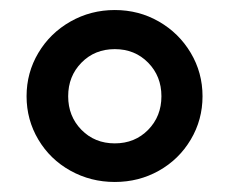

<svg xmlns="http://www.w3.org/2000/svg" viewBox="-20 -729 458 383"><path d="M33 -537Q33 -584 56.5 -623.5Q80 -663 120.5 -686Q161 -709 209 -709Q257 -709 297 -686Q337 -663 360.5 -623.5Q384 -584 384 -537Q384 -490 360.5 -450.5Q337 -411 297 -388.5Q257 -366 209 -366Q161 -366 120.5 -388.5Q80 -411 56.5 -450.5Q33 -490 33 -537ZM302 -537Q302 -577 275.5 -604Q249 -631 209 -631Q169 -631 142.5 -604Q116 -577 116 -537Q116 -497 142.5 -470Q169 -443 209 -443Q249 -443 275.5 -470Q302 -497 302 -537Z"/></svg>

Font: Montserrat GRBold
Style: Regular
Weight: 700
Designer: Julieta Ulanovsky
Foundry: Julieta Ulanovsky
Version: Version 1.00 May 29, 2023, initial release